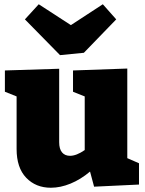

<svg xmlns="http://www.w3.org/2000/svg" viewBox="-20 -867 683 902"><path d="M578 -124 633 -100V0L422 10L403 -61Q359 -24 311.5 -4.5Q264 15 219 15Q148 15 103 -32Q58 -79 58 -167V-414L3 -436V-536L258 -544V-199Q258 -167 271.5 -151Q285 -135 309 -135Q339 -135 378 -162V-414L323 -436V-536L578 -545ZM313 -749 463 -847 526 -776 374 -619 262 -608 97 -776 162 -847Z"/></svg>

Font: Bitter Pro Black
Style: Regular
Weight: 900
Designer: Sol Matas, and Bitter project Authors
Foundry: Sol Matas
Version: Version 1.010